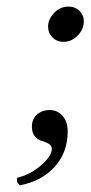

<svg xmlns="http://www.w3.org/2000/svg" viewBox="-20 -427 273 579"><path d="M129.9 -95.2Q153.3 -95.2 168.7 -77.6Q184.1 -60.1 184.1 -30.8Q184.1 33.7 144 76.9Q104 120.1 40 131.8Q27.8 122.6 32.2 108.9Q70.8 100.1 103.5 71.8Q136.2 43.5 136.2 22Q136.2 12.2 127 6.6Q117.7 1 106.2 -2Q94.7 -4.9 85.4 -15.6Q76.2 -26.4 76.2 -44.9Q76.2 -68.4 91.8 -81.8Q107.4 -95.2 129.9 -95.2ZM125 -347.2Q125 -368.7 143.1 -387.9Q161.1 -407.2 187 -407.2Q206.5 -407.2 219.7 -394.3Q232.9 -381.3 232.9 -362.8Q232.9 -339.4 214.6 -320.1Q196.3 -300.8 170.9 -300.8Q151.4 -300.8 138.2 -314.2Q125 -327.6 125 -347.2Z"/></svg>

Font: Common Serif
Style: Italic
Weight: 400
Italic angle: -12°
Designer: Philipp H. Poll, Khaled Hosny
Foundry: Stefan Peev, Context Ltd.
Version: Version 1.026